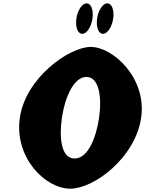

<svg xmlns="http://www.w3.org/2000/svg" viewBox="-20 -1123 875 1158"><path d="M502.5 -1103C475.6 -1103 448 -1062 440.7 -1011C433.3 -960 449 -919 475.9 -919C502.8 -919 530.4 -960 537.7 -1011C545.1 -1062 529.3 -1103 502.5 -1103ZM627.4 -1103C600.5 -1103 573 -1062 565.7 -1011C558.3 -960 574 -919 600.9 -919C627.8 -919 655.3 -960 662.7 -1011C670 -1062 654.3 -1103 627.4 -1103ZM99.7 -413C65 -172 253 15 404.1 15C547.1 15 796.6 -172 831.3 -413C866.1 -654 660.4 -840 527.3 -840C397.5 -840 134.4 -654 99.7 -413ZM353.5 -413C371.2 -536 424.8 -659 501.2 -659C578.2 -659 595.3 -536 577.6 -413C559.9 -290 509.4 -167 430.3 -167C349.1 -167 335.7 -290 353.5 -413Z"/></svg>

Font: Blink
Style: WideObl
Weight: 400
Designer: Mew Too
Foundry: Cannot Into Space Fonts
Version: Version 001.000